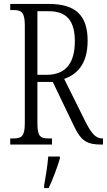

<svg xmlns="http://www.w3.org/2000/svg" viewBox="-20 -734 543 975"><path d="M32 0H244V-31H227C185 -31 170 -41 170 -108V-318H248L357 -91C392 -18 423 0 493 0H503V-31H499C465 -31 443 -59 415 -114L306 -333C367 -355 425 -404 425 -527C425 -653 367 -714 228 -714H32V-683H47C88 -683 106 -673 106 -605V-108C106 -41 89 -31 47 -31H32ZM215 -354H170V-677H228C323 -677 360 -623 360 -525C360 -414 315 -354 215 -354ZM204 208V221H227C247 180 272 113 284 71V61H225C221 112 212 161 204 208Z"/></svg>

Font: Noto Serif Thai ExtraCondensed Light
Style: Regular
Weight: 300
Width: 2
Designer: Monotype Design Team
Foundry: Monotype Imaging Inc.
Version: Version 2.002